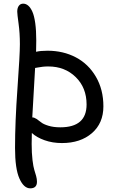

<svg xmlns="http://www.w3.org/2000/svg" viewBox="-20 -780 642 1060"><path d="M147 259.8Q111.3 259.8 87.2 205.6Q63 151.4 63 37.1Q63 -106 76.4 -292.2Q89.8 -478.5 89.8 -536.1Q89.8 -597.2 82.5 -649.9Q75.2 -702.6 75.2 -715.8Q75.2 -736.3 84 -748Q92.8 -759.8 107.9 -759.8Q123 -759.8 135.7 -749Q148.4 -738.3 158.7 -715.6Q168.9 -692.9 174.6 -652.1Q180.2 -611.3 180.2 -556.2Q180.2 -546.4 179.7 -525.6Q179.2 -504.9 179.2 -494.1Q203.1 -500 242.2 -500Q329.1 -500 398.7 -463.4Q468.3 -426.8 509.5 -356.2Q550.8 -285.6 550.8 -192.9Q550.8 -99.6 487.5 -44.9Q424.3 9.8 321.8 9.8Q269.5 9.8 225.8 -5.9Q182.1 -21.5 155.8 -45.9Q154.8 -25.9 154.8 14.2Q154.8 65.4 159.4 103.5Q164.1 141.6 169.4 158Q174.8 174.3 179.4 191.4Q184.1 208.5 184.1 223.1Q184.1 259.8 147 259.8ZM247.1 -413.1Q230 -413.1 216.3 -411.6Q202.6 -410.2 190.7 -407.7Q178.7 -405.3 173.8 -404.8Q158.7 -145 158.2 -131.8Q168.9 -131.8 181.9 -123.3Q194.8 -114.7 207.3 -104.5Q219.7 -94.2 247.6 -85.7Q275.4 -77.1 313 -77.1Q458 -77.1 458 -203.1Q458 -295.9 397.9 -354.5Q337.9 -413.1 247.1 -413.1Z"/></svg>

Font: Shantell Sans Normal
Style: Regular
Weight: 400
Designer: Stephen Nixon, Anya Danilova, Shantell Martin
Foundry: Arrow Type
Version: Version 1.006;[559af2be0]